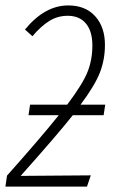

<svg xmlns="http://www.w3.org/2000/svg" viewBox="-30 -695 440 715"><path d="M356 -266.1H241.2Q184.1 -193.8 46.9 -40L308.1 -42L293.9 0H-9.8L-3.9 -41Q116.7 -176.3 189 -266.1H76.2L82 -305.2H220.2Q278.3 -382.3 296.1 -427.5Q314 -472.7 314 -525.9Q314 -578.6 290 -607.4Q266.1 -636.2 222.2 -636.2Q184.6 -636.2 153.6 -616.9Q122.6 -597.7 90.8 -560.1L63 -585Q136.7 -674.8 224.1 -674.8Q288.1 -674.8 324.5 -634.5Q360.8 -594.2 360.8 -527.8Q360.8 -473.1 342 -424.8Q323.2 -376.5 270 -305.2H361.8Z"/></svg>

Font: Fira Sans Compressed ExtraLight
Style: Italic
Weight: 250
Width: 3
Italic angle: -8°
Designer: Carrois Corporate & Edenspiekermann AG
Foundry: Carrois Corporate GbR & Edenspiekermann AG
Version: Version 4.203;PS 004.203;hotconv 1.0.88;makeotf.lib2.5.64775